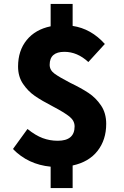

<svg xmlns="http://www.w3.org/2000/svg" viewBox="-20 -838 630 978"><path d="M238 11Q123 0 46 -79L120 -181Q161 -148 197.5 -134.5Q234 -121 274 -121Q360 -121 360 -194Q360 -223 334 -244Q308 -265 249 -296Q193 -325 158 -349Q123 -373 97.5 -410.5Q72 -448 72 -499Q72 -580 116 -634Q160 -688 238 -704V-818H350V-706Q444 -692 514 -614L430 -522Q374 -574 308 -574Q233 -574 233 -508Q233 -481 257.5 -463Q282 -445 338 -416Q394 -389 431 -364.5Q468 -340 494.5 -301Q521 -262 521 -207Q521 -126 477 -69.5Q433 -13 350 5V120H238Z"/></svg>

Font: Nebula Sans Bold
Style: Regular
Weight: 700
Designer: Paul D. Hunt for Adobe (as Source Sans)
Foundry: Nebula Entertainment & Broadcasting LLC
Version: Version 1.010